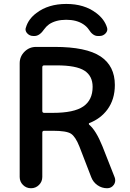

<svg xmlns="http://www.w3.org/2000/svg" viewBox="-20 -997 674 995"><path d="M209 -319.3Q199.2 -319.3 199.2 -309.6V-80.1Q199.2 -55.7 182.1 -38.6Q165 -21.5 140.6 -21.5Q116.2 -21.5 99.1 -38.6Q82 -55.7 82 -80.1V-668.9Q82 -704.1 106.9 -729Q131.8 -753.9 167 -753.9H263.7Q426.8 -753.9 501 -704.6Q575.2 -655.3 575.2 -556.6Q575.2 -481.4 536.1 -428.7Q501 -381.8 443.4 -359.4Q440.4 -358.4 440.4 -355.5Q440.4 -352.5 442.4 -350.6Q477.5 -321.3 510.7 -239.3L574.2 -78.1Q577.1 -70.3 577.1 -62.5Q577.1 -50.8 570.3 -40Q557.6 -21.5 535.2 -21.5Q507.8 -21.5 485.4 -37.1Q462.9 -52.7 453.1 -78.1L391.6 -237.3Q371.1 -289.1 347.7 -304.2Q324.2 -319.3 253.9 -319.3ZM274.4 -658.2H209Q199.2 -658.2 199.2 -648.4V-421.9Q199.2 -412.1 209 -412.1H253.9Q363.3 -412.1 411.6 -445.3Q460 -478.5 460 -546.9Q460 -603.5 417.5 -630.9Q375 -658.2 274.4 -658.2ZM534.2 -855.5Q536.1 -849.6 536.1 -844.7Q536.1 -834 527.3 -824.2Q514.6 -810.5 496.1 -810.5H486.3Q460.9 -810.5 439.5 -844.7Q429.7 -859.4 412.1 -871.1Q377 -894.5 323.2 -894.5Q269.5 -894.5 234.4 -871.1Q218.8 -859.4 210 -846.7Q185.5 -810.5 159.2 -810.5H152.3Q133.8 -810.5 121.1 -824.2Q112.3 -834 112.3 -844.7Q112.3 -849.6 114.3 -854.5Q127 -898.4 168.9 -929.7Q230.5 -976.6 323.7 -976.6Q417 -976.6 478.5 -929.7Q520.5 -898.4 534.2 -855.5Z"/></svg>

Font: Gen Jyuu GothicX Medium
Style: Regular
Weight: 500
Designer: Ryoko NISHIZUKA (kana &amp; ideographs); Paul D. Hunt (Latin, Greek &amp; Cyrillic); Wenlong ZHANG (bopomofo); Sandoll C
Version: Version 1.058.20140828